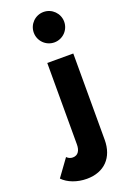

<svg xmlns="http://www.w3.org/2000/svg" viewBox="-267 -812 746 1122"><g transform="rotate(-20 106.0 -251.5)"><path d="M-80.9 194.5C-48.6 228.2 6.8 250 67.7 250C177.3 250 242.7 180.5 242.7 71.4V-465.5H80.9V41.4C80.9 76.8 66.8 104.5 33.2 104.5C21.4 104.5 7.7 100.9 -4.1 88.6ZM161.8 -564.1C214.1 -564.1 256.4 -606.4 256.4 -658.6C256.4 -710.9 214.1 -753.2 161.8 -753.2C109.5 -753.2 67.3 -710.9 67.3 -658.6C67.3 -606.4 109.5 -564.1 161.8 -564.1Z"/></g></svg>

Font: Spartan MB ExtBd
Style: Regular
Weight: 800
Designer: Matt Bailey, Mirko Velimirovic
Foundry: Matt Bailey
Version: Version 1.005